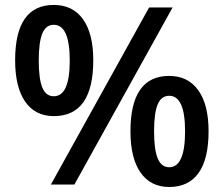

<svg xmlns="http://www.w3.org/2000/svg" viewBox="-20 -744 902 774"><path d="M196.8 -356Q261.2 -356 261.2 -500Q261.2 -644 196.8 -644Q165 -644 150.6 -608.9Q136.2 -573.7 136.2 -500Q136.2 -426.3 150.6 -391.1Q165 -356 196.8 -356ZM356 -501Q356 -275.9 196.8 -275.9Q122.1 -275.9 81.5 -334.2Q41 -392.6 41 -501Q41 -724.1 196.8 -724.1Q273.4 -724.1 314.7 -666.3Q356 -608.4 356 -501ZM662.1 -69.8Q726.1 -69.8 726.1 -214.8Q726.1 -357.9 662.1 -357.9Q630.4 -357.9 615.7 -323.2Q601.1 -288.6 601.1 -214.8Q601.1 -141.1 615.7 -105.5Q630.4 -69.8 662.1 -69.8ZM820.8 -214.8Q820.8 -103 780.5 -46.6Q740.2 9.8 662.1 9.8Q587.4 9.8 546.6 -48.3Q505.9 -106.4 505.9 -214.8Q505.9 -438 662.1 -438Q737.8 -438 779.3 -380.1Q820.8 -322.3 820.8 -214.8ZM581.1 -713.9H675.8L279.8 0H185.1Z"/></svg>

Font: Open Sans
Style: SemiBold
Weight: 600
Foundry: Ascender Corporation
Version: Version 1.10